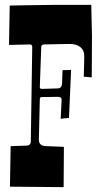

<svg xmlns="http://www.w3.org/2000/svg" viewBox="-20 -770 419 791"><path d="M112.8 -576.2Q112.8 -586.9 103.5 -586.9Q99.1 -586.9 17.1 -585L20 -747.1Q60.1 -747.6 96.2 -748.5L206.1 -750H356Q358.9 -627 358.9 -622.1L358.4 -515.6Q357.9 -484.4 357.9 -451.2L325.2 -454.1Q325.2 -463.9 325.7 -475.3Q326.2 -486.8 326.4 -501Q326.7 -515.1 327.1 -538.8Q327.6 -562.5 311.3 -575.7Q294.9 -588.9 267.1 -588.9L232.4 -588.4L187.5 -587.4L162.1 -586.9Q149.9 -586.9 149.9 -576.2L144 -410.2Q144 -403.8 153.8 -403.8L217.8 -405.8Q235.8 -405.8 235.8 -430.2Q235.8 -441.4 236.6 -455.3Q237.3 -469.2 237.8 -481L272.9 -481.9L264.2 -284.2L230 -280.8Q233.9 -358.9 233.9 -359.9Q233.9 -371.1 217.8 -371.1L187.5 -370.6L150.9 -370.1Q144 -370.1 144 -359.9L140.1 -194.8Q140.1 -168 170.9 -168L243.2 -165L242.2 1L21 -1L23.9 -168Q39.6 -168.5 51.8 -168.9Q75.2 -169.9 85.9 -169.9Q106.9 -169.9 106.9 -187Z"/></svg>

Font: Smokum
Style: Regular
Weight: 400
Designer: Astigmatic (AOETI)
Foundry: Astigmatic (AOETI)
Version: Version 1.001